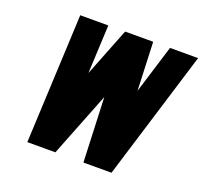

<svg xmlns="http://www.w3.org/2000/svg" viewBox="-124 -862 1062 1005"><g transform="rotate(20 407.0 -359.5)"><path d="M125 0 158.2 -718.8H314.5L301.8 -449.2L408.2 -718.8H564.5L575.2 -449.2L658.2 -718.8H814.5L593.8 0H437.5L422.9 -359.4L281.2 0Z"/></g></svg>

Font: Signwood
Style: Italic
Weight: 400
Italic angle: -10°
Designer: GGBotNet
Foundry: GGBotNet
Version: 0.95